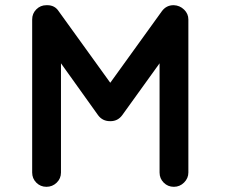

<svg xmlns="http://www.w3.org/2000/svg" viewBox="-20 -720 884 740"><path d="M650 -700Q673 -699 689.5 -683Q706 -667 706 -645V-55Q706 -33 689.5 -16.5Q673 0 650 0Q627 0 611 -16Q595 -32 595 -55V-476L451 -276Q434 -253 406 -253H405H404Q375 -253 358 -276L215 -476V-55Q215 -32 198.5 -16Q182 0 159 0Q136 0 120 -16Q104 -32 104 -55V-645Q104 -668 120 -684Q136 -700 159 -700H162Q191 -700 206 -677L405 -401L604 -677Q621 -700 649 -700H650Z"/></svg>

Font: Quicksand
Style: Bold
Weight: 700
Designer: Andrew Paglinawan
Foundry: Andrew Paglinawan
Version: 1.002